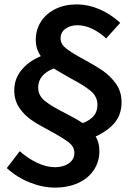

<svg xmlns="http://www.w3.org/2000/svg" viewBox="-20 -776 603 875"><path d="M11 -10 70 -87Q107 -54 149.5 -34Q192 -14 231 -14Q269 -14 294 -32Q319 -50 319 -78Q319 -107 293.5 -127Q268 -147 211 -178Q159 -205 125.5 -227.5Q92 -250 68.5 -284Q45 -318 45 -364Q45 -417 78 -457Q111 -497 166 -520Q143 -553 143 -594Q143 -641 167 -678Q191 -715 233.5 -735.5Q276 -756 330 -756Q381 -756 432 -734.5Q483 -713 528 -672L464 -601Q397 -661 333 -661Q301 -661 278.5 -645Q256 -629 256 -601Q256 -575 281.5 -555Q307 -535 361 -506Q416 -476 450 -452.5Q484 -429 509 -393.5Q534 -358 534 -310Q534 -256 504 -218.5Q474 -181 416 -154Q433 -125 433 -88Q433 -39 407.5 -1Q382 37 336 58Q290 79 230 79Q174 79 115.5 55.5Q57 32 11 -10ZM276 -261Q332 -232 357 -215Q391 -228 407.5 -248Q424 -268 424 -298Q424 -336 393.5 -361.5Q363 -387 300 -420Q244 -452 225 -464Q154 -436 154 -377Q154 -341 184 -316.5Q214 -292 276 -261Z"/></svg>

Font: Nebula Sans Semibold
Style: Regular
Weight: 600
Italic angle: -9°
Designer: Paul D. Hunt for Adobe (as Source Sans)
Foundry: Nebula Entertainment & Broadcasting LLC
Version: Version 1.010